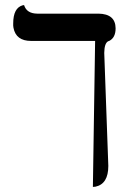

<svg xmlns="http://www.w3.org/2000/svg" viewBox="-20 -570 515 759"><path d="M392.1 -360.8 408.2 85.9Q408.2 157.2 357.4 168Q352.1 168.9 347.2 168.9L356 -408.2H103Q43 -408.2 33.2 -460.4Q31.7 -468.8 32.2 -477.1Q32.2 -539.1 70.3 -549.3Q75.2 -550.3 75.2 -549.8Q85.4 -516.6 127 -516.1H369.1Q436.5 -515.1 437 -458Q437 -420.9 411.6 -408.2Q409.2 -407.2 408.2 -407.2Q392.6 -399.9 392.1 -360.8Z"/></svg>

Font: Linux Biolinum Capitals O
Style: Small Caps
Weight: 400
Designer: Philipp H. Poll
Foundry: Philipp H. Poll
Version: Version 1.0.4